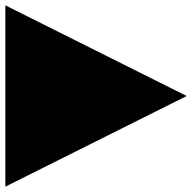

<svg xmlns="http://www.w3.org/2000/svg" viewBox="-20 -700 720 720"><path d="M0 0 680 -340 0 -680Z"/></svg>

Font: Relief SingleLine Ornament
Style: Regular
Weight: 400
Designer: François Chastanet, Noëlie Dayma, Élisa Garzelli
Foundry: institut supérieur des arts et du design Toulouse / isdaT
Version: Version 1.000